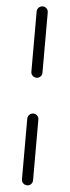

<svg xmlns="http://www.w3.org/2000/svg" viewBox="-58 -729 328 905"><g transform="rotate(5 106.0 -277.0)"><path d="M132.5 120Q132.5 131 125 138.5Q117.5 146 106.5 146Q95.5 146 87.8 138.5Q80 131 80 120V-167Q80 -178 87.8 -185.8Q95.5 -193.5 106.5 -193.5Q117.5 -193.5 125 -185.8Q132.5 -178 132.5 -167ZM132.5 -389Q132.5 -378 125 -370.5Q117.5 -363 106.5 -363Q95.5 -363 87.8 -370.5Q80 -378 80 -389V-674Q80 -685 87.8 -692.8Q95.5 -700.5 106.5 -700.5Q117.5 -700.5 125 -692.8Q132.5 -685 132.5 -674Z"/></g></svg>

Font: Jura Light
Style: Regular
Weight: 400
Version: Version 5.106